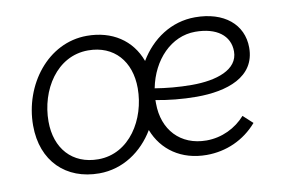

<svg xmlns="http://www.w3.org/2000/svg" viewBox="-62 -629 1096 738"><g transform="rotate(-10 486.0 -259.5)"><path d="M271 4C364 4 441 -50 487 -127C518 -46 591 6 690 6C766 6 837 -25 888 -84L851 -118C814 -76 759 -49 699 -49C597 -49 532 -120 532 -223V-236C579 -227 634 -221 691 -221C809 -221 922 -257 922 -372C922 -463 850 -523 737 -523C644 -523 566 -470 519 -391C488 -476 413 -525 315 -525C162 -525 52 -379 52 -221C52 -81 142 4 271 4ZM277 -50C175 -50 113 -121 113 -226C113 -348 187 -469 310 -469C411 -469 473 -398 473 -293C473 -172 399 -50 277 -50ZM537 -281C558 -389 634 -468 728 -468C811 -468 862 -430 862 -368C862 -296 776 -269 681 -269C629 -269 579 -274 537 -281Z"/></g></svg>

Font: Fixel Text 20240404 Light
Style: Italic
Weight: 300
Width: 4
Italic angle: -10°
Designer: AlfaBravo + MacPaw
Foundry: Kyrylo Tkachov, Marchela Mozhyna, Serhii Makarenko, Maria Weinstein, Zakhar Kryvoshyya
Version: Version 1.211;Glyphs 3.2 (3225)